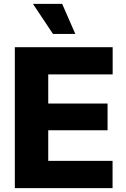

<svg xmlns="http://www.w3.org/2000/svg" viewBox="-20 -971 650 991"><path d="M56.6 0H561V-140.6H229V-298.8H535.2V-436.5H229V-586.9H561.5V-727.5H56.6ZM253.4 -795.9H368.7L300.8 -951.2H149.9Z"/></svg>

Font: Inter ExtraBold
Style: Regular
Weight: 800
Designer: Rasmus Andersson
Foundry: rsms
Version: Version 4.001;git-9221beed3